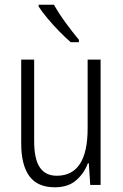

<svg xmlns="http://www.w3.org/2000/svg" viewBox="-20 -785 521 815"><path d="M407 -532V0H363L357 -92H353Q337 -49 303 -19.5Q269 10 213 10Q139 10 104.5 -37.5Q70 -85 70 -176V-532H125V-186Q125 -110 149 -74.5Q173 -39 221 -39Q352 -39 352 -240V-532ZM209 -765Q229 -729 259 -688Q289 -647 315 -616V-606H280Q258 -625 232 -651.5Q206 -678 182.5 -706Q159 -734 144 -757V-765Z"/></svg>

Font: Noto Sans Georgian Condensed Light
Style: Regular
Weight: 300
Width: 3
Designer: Monotype Design Team, Akaki Razmadze
Foundry: Google LLC
Version: Version 2.005; ttfautohint (v1.8.4.7-5d5b)